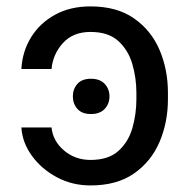

<svg xmlns="http://www.w3.org/2000/svg" viewBox="-20 -558 580 588"><path d="M45.5 -167.6H137.8Q142 -126.1 176.1 -97.1Q210.2 -68.2 257.1 -68.2Q312.5 -68.2 343 -96.1Q373.6 -123.9 385.7 -166.7Q397.7 -209.5 397.7 -254.3V-274.1Q397.7 -318.9 385.3 -361.7Q372.9 -404.5 342.3 -432.4Q311.8 -460.2 257.1 -460.2Q203.8 -460.2 172.9 -426.3Q142 -392.4 137.8 -346.6H45.5Q48.3 -399.9 74.9 -443.4Q101.6 -486.9 148.1 -512.6Q194.6 -538.4 257.1 -538.4Q338.1 -538.4 390.6 -501.6Q443.2 -464.8 468.8 -404.7Q494.3 -344.5 494.3 -274.1V-254.3Q494.3 -183.9 468.8 -123.8Q443.2 -63.6 390.6 -26.8Q338.1 9.9 257.1 9.9Q201 9.9 153.9 -15.3Q106.9 -40.5 77.6 -81Q48.3 -121.4 45.5 -167.6ZM258.5 -208.8Q230.8 -208.8 217 -224.6Q203.1 -240.4 203.1 -262.8Q203.1 -285.2 217 -301Q230.8 -316.8 258.5 -316.8Q286.2 -316.8 300.8 -301Q315.3 -285.2 315.3 -262.8Q315.3 -240.4 300.8 -224.6Q286.2 -208.8 258.5 -208.8Z"/></svg>

Font: Inter UI
Style: Regular
Weight: 400
Designer: Rasmus Andersson
Foundry: rsms
Version: 3.2;8d6f07862